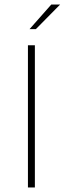

<svg xmlns="http://www.w3.org/2000/svg" viewBox="-20 -824 284 844"><path d="M102.8 0V-625H133.3V0ZM109.7 -695.8 205.6 -804.2H244.4L137.5 -695.8Z"/></svg>

Font: Afacad Flux Thin
Style: Regular
Weight: 250
Designer: Kristian Moeller
Foundry: Dicotype
Version: Version 1.100